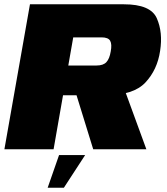

<svg xmlns="http://www.w3.org/2000/svg" viewBox="-32 -695 776 894"><path d="M-11.5 0H217.5L261.5 -251.5H460.5Q589.5 -251.5 645 -310.8Q700.5 -370 713.5 -458Q727 -544.5 698.2 -609.8Q669.5 -675 545 -675H107.5ZM402 0H649.5L533 -318.5L306 -311ZM286 -390 309 -521H441Q472 -521 481 -505Q490 -489 483.5 -455Q478 -421.5 463.5 -405.8Q449 -390 418 -390ZM190 179H265.5L364.5 27H243Z"/></svg>

Font: Anybody Black
Style: Italic
Weight: 900
Italic angle: -10°
Designer: Tyler Finck
Foundry: Etcetera Type Company
Version: Version 1.113;gftools[0.9.25]